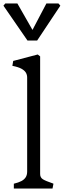

<svg xmlns="http://www.w3.org/2000/svg" viewBox="-47 -1097 371 1117"><path d="M111 -99.5V-645.2Q111 -661.8 103.5 -674.4Q96 -687 77.9 -697.1Q59.8 -707.2 25 -714L29.8 -742.5L172.5 -780L186.5 -769V-84.5Q186.5 -64 202.6 -54Q218.8 -44 258.8 -30.5L264 -28.2L258.5 0H33.5V-28.2Q61.2 -35 77.5 -43.6Q93.8 -52.2 102.4 -65.5Q111 -78.8 111 -99.5ZM-27 -1064 -16 -1077H54L142 -923L223 -1077H293L304 -1064L169 -861H113Z"/></svg>

Font: TMT Limkin
Style: Regular
Weight: 400
Designer: Gabriel Drozdov
Version: Version 1.000;Glyphs 3.1.2 (3151)